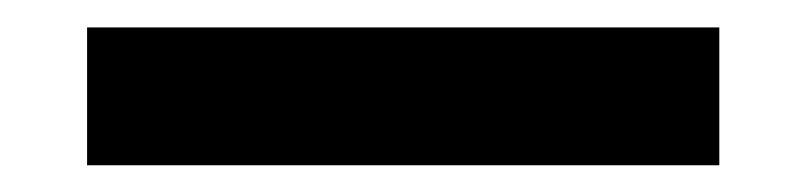

<svg xmlns="http://www.w3.org/2000/svg" viewBox="-20 -20 588 140"><path d="M43.5 100.5V0H504.5V100.5Z"/></svg>

Font: Encode Sans SmCnd SmBold
Style: Regular
Weight: 600
Width: 4
Designer: Multiple Designers
Foundry: Impallari Type
Version: Version 3.002; ttfautohint (v1.8.3) -l 8 -r 50 -G 200 -x 14 